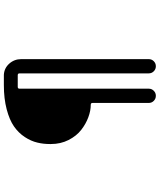

<svg xmlns="http://www.w3.org/2000/svg" viewBox="68 -876 863 1040"><g transform="rotate(-90 500.0 -356.5)"><path d="M461.9 17.6V-287.1Q461.9 -296.9 452.1 -296.9Q419.9 -296.9 384.3 -310.1Q348.6 -323.2 315.9 -348.6Q283.2 -374 261.2 -417Q239.3 -460 239.3 -512.7Q239.3 -515.6 239.3 -518.6Q239.3 -553.7 247.1 -585.9Q254.9 -620.1 277.3 -654.3Q299.8 -688.5 335 -712.9Q370.1 -737.3 427.7 -752.4Q485.4 -767.6 558.6 -767.6Q589.8 -767.6 614.3 -767.6Q650.4 -765.6 674.8 -738.3Q699.2 -710.9 699.2 -673.8V17.6Q699.2 33.2 688 44.4Q676.8 55.7 660.6 55.7Q644.5 55.7 633.3 44.4Q622.1 33.2 622.1 17.6V-682.6Q622.1 -692.4 612.3 -692.4H548.8Q539.1 -692.4 539.1 -682.6V17.6Q539.1 33.2 527.8 44.4Q516.6 55.7 500.5 55.7Q484.4 55.7 473.1 44.4Q461.9 33.2 461.9 17.6Z"/></g></svg>

Font: Gen Jyuu GothicX Medium
Style: Regular
Weight: 500
Designer: Ryoko NISHIZUKA (kana &amp; ideographs); Paul D. Hunt (Latin, Greek &amp; Cyrillic); Wenlong ZHANG (bopomofo); Sandoll C
Version: Version 1.058.20140828